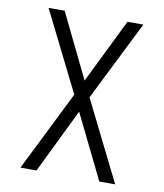

<svg xmlns="http://www.w3.org/2000/svg" viewBox="-83 -803 741 870"><g transform="rotate(10 288.0 -367.5)"><path d="M70 0H144L288 -296L433 0H506L323 -368L506 -735H433L288 -439L144 -735H70L253 -368Z"/></g></svg>

Font: Iosevka Sparkle Light
Style: Regular
Weight: 300
Designer: Belleve Invis
Foundry: Belleve Invis
Version: Version 4.5.0; ttfautohint (v1.8.3)